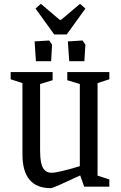

<svg xmlns="http://www.w3.org/2000/svg" viewBox="-20 -982 637 1010"><path d="M265.1 -800.8 167 -937 194.8 -961.9 293.9 -877.9H301.8L400.9 -961.9L429.2 -937L331.1 -800.8ZM168.9 -660.2 162.1 -764.2 238.8 -769 253.9 -747.1 249 -660.2ZM344.2 -660.2 336.9 -764.2 414.1 -769 429.2 -747.1 423.8 -660.2ZM247.1 7.8Q98.1 7.8 98.1 -169.9V-544.9L36.1 -564.9V-603H256.8V-560.1L190.9 -540V-190.9Q190.9 -153.3 196 -128.4Q201.2 -103.5 210.4 -92.3Q219.7 -81.1 229 -77.1Q238.3 -73.2 251 -73.2Q285.2 -73.2 399.9 -107.9V-540L334 -560.1V-603H555.2V-564.9L493.2 -544.9V-58.1L555.2 -38.1V0H422.9L401.9 -59.1Q390.6 -54.2 367.9 -43.7Q345.2 -33.2 328.4 -25.4Q311.5 -17.6 293 -9.3Q274.4 -1 262.5 3.4Q250.5 7.8 247.1 7.8Z"/></svg>

Font: Grenze
Style: Regular
Weight: 400
Designer: Renata Polastri
Foundry: Omnibus-Type
Version: Version 1.002;PS 001.002;hotconv 1.0.88;makeotf.lib2.5.64775